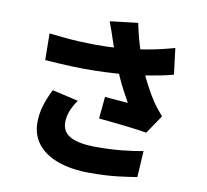

<svg xmlns="http://www.w3.org/2000/svg" viewBox="-93 -932 1187 1103"><g transform="rotate(10 500.0 -380.5)"><path d="M497 -710Q491 -728 482 -755Q473 -782 462 -810L625 -829Q634 -785 644.5 -745.5Q655 -706 667 -670Q679 -634 691 -602Q714 -541 744 -484.5Q774 -428 794 -399Q808 -378 823 -359.5Q838 -341 853 -324L780 -216Q757 -220 723.5 -224.5Q690 -229 651 -233.5Q612 -238 572.5 -242Q533 -246 499 -249L511 -377Q534 -375 560 -373Q586 -371 609 -369Q632 -367 646 -366Q630 -394 612 -428Q594 -462 577 -499.5Q560 -537 545 -576Q529 -617 517.5 -651Q506 -685 497 -710ZM134 -681Q233 -669 316.5 -665Q400 -661 471.5 -663.5Q543 -666 604 -673Q652 -679 695.5 -686.5Q739 -694 780 -703.5Q821 -713 860 -724L879 -572Q848 -563 811 -555.5Q774 -548 733.5 -541.5Q693 -535 651 -530Q548 -518 425 -515.5Q302 -513 136 -526ZM361 -328Q336 -293 323.5 -259.5Q311 -226 311 -195Q311 -137 361.5 -111Q412 -85 510 -85Q595 -85 662.5 -92Q730 -99 783 -109L774 44Q734 51 664.5 59.5Q595 68 500 68Q394 68 316 40.5Q238 13 196 -39.5Q154 -92 154 -166Q154 -214 167.5 -261Q181 -308 209 -363Z"/></g></svg>

Font: Noto Sans SC Black
Style: Regular
Weight: 900
Designer: Ryoko NISHIZUKA  (kana, bopomofo & ideographs); Paul D. Hunt (Latin, Greek & Cyrillic); Sandoll Communications , Soo-you
Foundry: Adobe
Version: Version 2.004-H2;hotconv 1.0.118;makeotfexe 2.5.65603